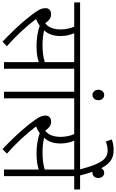

<svg xmlns="http://www.w3.org/2000/svg" viewBox="290 -1226 948 1569"><g transform="rotate(90 764.5 -442.0)"><path d="M542 -574V0H488V-284Q457 -274 426 -270Q395 -266 353 -266Q315 -266 270.5 -272.5Q226 -279 191 -292Q168 -275 136 -262Q180 -203 238 -140.5Q296 -78 358 -24L321 12Q265 -41 216.5 -92.5Q168 -144 132 -188.5Q96 -233 75 -264Q57 -291 52 -308Q47 -325 47 -341Q47 -359 59.5 -372Q72 -385 97 -385Q120 -385 137.5 -372.5Q155 -360 170 -337Q198 -357 209.5 -390.5Q221 -424 221 -463Q221 -494 214.5 -523.5Q208 -553 198 -574H0V-622H651V-574ZM347 -315Q387 -315 420.5 -319Q454 -323 488 -333V-574H252Q261 -554 268 -525Q275 -496 275 -463Q275 -418 263 -384.5Q251 -351 228 -328Q254 -322 284 -318.5Q314 -315 347 -315Z M784 -574V0H730V-574H636V-622H893V-574Z M714 -771Q714 -792 726.5 -805.5Q739 -819 757 -819Q775 -819 787 -805.5Q799 -792 799 -771Q799 -749 786.5 -736Q774 -723 757 -723Q739 -723 726.5 -736.5Q714 -750 714 -771Z M1420 -574V0H1366V-284Q1335 -274 1304 -270Q1273 -266 1231 -266Q1193 -266 1148.5 -272.5Q1104 -279 1069 -292Q1046 -275 1014 -262Q1058 -203 1116 -140.5Q1174 -78 1236 -24L1199 12Q1143 -41 1094.5 -92.5Q1046 -144 1010 -188.5Q974 -233 953 -264Q935 -291 930 -308Q925 -325 925 -341Q925 -359 937.5 -372Q950 -385 975 -385Q998 -385 1015.5 -372.5Q1033 -360 1048 -337Q1076 -357 1087.5 -390.5Q1099 -424 1099 -463Q1099 -494 1092.5 -523.5Q1086 -553 1076 -574H878V-622H1529V-574ZM1225 -315Q1265 -315 1298.5 -319Q1332 -323 1366 -333V-574H1130Q1139 -554 1146 -525Q1153 -496 1153 -463Q1153 -418 1141 -384.5Q1129 -351 1106 -328Q1132 -322 1162 -318.5Q1192 -315 1225 -315Z M1366 -615Q1343 -705 1320.5 -755.5Q1298 -806 1272 -826.5Q1246 -847 1212 -847Q1190 -847 1170.5 -842.5Q1151 -838 1137 -832L1120 -881Q1139 -888 1160 -892Q1181 -896 1210 -896Q1263 -896 1299.5 -867.5Q1336 -839 1363.5 -777Q1391 -715 1416 -615Z M1350 -771Q1350 -792 1362.5 -805.5Q1375 -819 1393 -819Q1411 -819 1423 -805.5Q1435 -792 1435 -771Q1435 -749 1422.5 -736Q1410 -723 1393 -723Q1375 -723 1362.5 -736.5Q1350 -750 1350 -771Z"/></g></svg>

Font: RS Noto Sans Light
Style: Regular
Weight: 300
Designer: Monotype Design Team
Foundry: Monotype Imaging Inc.
Version: Version 3.10